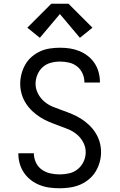

<svg xmlns="http://www.w3.org/2000/svg" viewBox="-20 -998 640 1026"><path d="M299 8Q272 8 245 4.5Q218 1 192.5 -9Q167 -19 145.5 -35.5Q124 -52 108.5 -74.5Q93 -97 85.5 -123.5Q78 -150 78 -177Q78 -177 78 -178Q78 -179 78 -179H161Q161 -179 161 -178.5Q161 -178 161 -178Q161 -153 172 -129.5Q183 -106 203.5 -91.5Q224 -77 249 -71.5Q274 -66 299 -66Q325 -66 350.5 -72Q376 -78 396 -94.5Q416 -111 427 -135Q438 -159 438 -185Q438 -212 425 -237Q412 -262 391 -279.5Q370 -297 344.5 -307.5Q319 -318 293.5 -327Q268 -336 243 -346.5Q218 -357 195 -371.5Q172 -386 152 -405Q132 -424 117.5 -447Q103 -470 95.5 -496.5Q88 -523 88 -550Q88 -577 95 -603.5Q102 -630 115.5 -653.5Q129 -677 150 -695Q171 -713 195.5 -724Q220 -735 247 -739Q274 -743 301 -743Q328 -743 354 -739Q380 -735 404.5 -725Q429 -715 450 -698.5Q471 -682 485.5 -660Q500 -638 507 -612Q514 -586 514 -560Q514 -559 514 -558.5Q514 -558 514 -557H431Q431 -557 431 -557.5Q431 -558 431 -559Q431 -583 421 -605.5Q411 -628 392 -643Q373 -658 349 -663.5Q325 -669 301 -669Q276 -669 251.5 -662.5Q227 -656 208.5 -639.5Q190 -623 180 -599Q170 -575 170 -550Q170 -523 183 -498Q196 -473 216.5 -455.5Q237 -438 262.5 -427.5Q288 -417 314 -408Q340 -399 365 -388.5Q390 -378 413 -363.5Q436 -349 456 -330Q476 -311 490.5 -288Q505 -265 512.5 -239Q520 -213 520 -185Q520 -158 512.5 -131Q505 -104 490.5 -80.5Q476 -57 454 -39Q432 -21 406.5 -10.5Q381 0 353.5 4Q326 8 299 8ZM407 -796 300 -923 193 -796 126 -850 254 -978H346L474 -850Z"/></svg>

Font: Zed Mono Extended
Style: Regular
Weight: 400
Width: 7
Monospace: yes
Designer: Belleve Invis
Foundry: Belleve Invis
Version: Version 1.0.0; ttfautohint (v1.8.4)